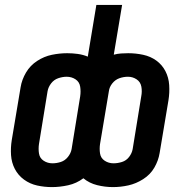

<svg xmlns="http://www.w3.org/2000/svg" viewBox="-20 -755 760 783"><path d="M441 8Q472 8 503.5 1Q535 -6 564 -24.5Q593 -43 609.5 -71.5Q626 -100 631 -131L667 -346Q672 -377 670 -408Q668 -439 654.5 -465Q641 -491 617.5 -508Q594 -525 564 -531.5Q534 -538 503 -538Q489 -538 474 -537Q459 -536 444 -532L478 -735H373L338 -524Q319 -532 297.5 -535Q276 -538 254 -538Q223 -538 191.5 -531.5Q160 -525 131.5 -506.5Q103 -488 86 -459Q69 -430 64 -399L28 -184Q23 -153 25 -122.5Q27 -92 40.5 -66Q54 -40 78 -22.5Q102 -5 131.5 1.5Q161 8 192 8Q224 8 258 0.5Q292 -7 320 -28Q344 -8 376 0Q408 8 441 8ZM194 -89Q174 -89 158 -99.5Q142 -110 139 -129Q136 -148 139 -168L174 -383Q177 -400 188.5 -415Q200 -430 217.5 -436Q235 -442 252 -442Q272 -442 288 -431.5Q304 -421 307 -401.5Q310 -382 307 -362L272 -147Q269 -130 257 -115Q245 -100 228 -94.5Q211 -89 194 -89ZM443 -89Q423 -89 407 -99.5Q391 -110 388 -129Q385 -148 388 -168L424 -383Q426 -400 438 -415Q450 -430 467 -436Q484 -442 502 -442Q521 -442 537 -431.5Q553 -421 556.5 -401.5Q560 -382 556 -362L521 -147Q518 -130 506.5 -115Q495 -100 477.5 -94.5Q460 -89 443 -89Z"/></svg>

Font: Iosevka Sparkle Semibold
Style: Italic
Weight: 600
Italic angle: -9°
Designer: Belleve Invis
Foundry: Belleve Invis
Version: Version 4.5.0; ttfautohint (v1.8.3)